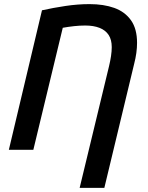

<svg xmlns="http://www.w3.org/2000/svg" viewBox="-20 -728 721 933"><path d="M367 185 510 -407Q516 -432 519.5 -455.5Q523 -479 523 -499Q523 -535 508 -558Q493 -581 464 -592.5Q435 -604 394 -604Q368 -604 340.5 -601Q313 -598 285 -593L142 0H23L184 -678Q238 -690 298 -699Q358 -708 415 -708Q484 -708 535.5 -689.5Q587 -671 616.5 -629.5Q646 -588 646 -520Q646 -496 642.5 -470.5Q639 -445 632 -418L487 185Z"/></svg>

Font: Ubuntu Sans SemiBold
Style: Italic
Weight: 600
Italic angle: -13.5°
Designer: Dalton Maag Ltd
Foundry: Dalton Maag Ltd
Version: Version 1.006